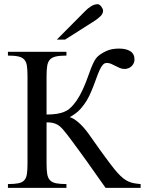

<svg xmlns="http://www.w3.org/2000/svg" viewBox="-20 -914 707 934"><path d="M493.7 0Q445.3 -68.4 404.3 -126.5Q386.7 -150.9 368.9 -175.5Q351.1 -200.2 335.2 -221.4Q319.3 -242.7 306.9 -259Q294.4 -275.4 287.6 -282.7Q278.8 -293 270.5 -299.8Q262.2 -306.6 252.9 -310.8Q243.7 -314.9 232.4 -316.9Q221.2 -318.8 206.5 -318.8V-117.7Q206.5 -86.9 209.7 -67.6Q212.9 -48.3 223.1 -37.4Q233.4 -26.4 252.4 -22.5Q271.5 -18.6 303.2 -18.6V0H18.6V-18.6Q50.8 -18.6 69.6 -22.5Q88.4 -26.4 98.1 -37.1Q107.9 -47.9 110.8 -67.1Q113.8 -86.4 113.8 -117.7V-544.4Q113.8 -574.7 110.8 -594Q107.9 -613.3 97.9 -624.3Q87.9 -635.3 69.1 -639.4Q50.3 -643.6 18.6 -643.6V-662.1H303.2V-643.6Q271.5 -643.6 252.4 -639.4Q233.4 -635.3 223.1 -624.3Q212.9 -613.3 209.7 -594Q206.5 -574.7 206.5 -544.4V-356.9Q234.9 -356.9 255.1 -360.1Q275.4 -363.3 290.3 -369.1Q305.2 -375 316.2 -383.8Q327.1 -392.6 336.9 -404.3Q353.5 -423.8 366.2 -446.5Q378.9 -469.2 388.9 -492.7Q398.9 -516.1 407 -538.8Q415 -561.5 422.6 -581.1Q430.2 -600.6 438.2 -616Q446.3 -631.3 456.1 -640.1Q474.6 -655.8 499.3 -666.7Q523.9 -677.7 559.1 -677.7Q594.2 -677.7 614.3 -664.6Q634.3 -651.4 634.3 -624.5Q634.3 -614.7 630.4 -606.4Q626.5 -598.1 619.9 -591.8Q613.3 -585.4 604.5 -582Q595.7 -578.6 585.9 -578.6Q573.2 -578.6 562.5 -583.3Q551.8 -587.9 541.5 -593.3Q531.2 -598.6 521 -603.3Q510.7 -607.9 499.5 -607.9Q488.3 -607.9 480 -598.4Q471.7 -588.9 464.4 -572.8Q457 -556.6 449.7 -535.9Q442.4 -515.1 433.6 -492.7Q424.8 -470.2 414.1 -447.5Q403.3 -424.8 388.7 -405.3Q379.9 -393.6 373 -385.7Q366.2 -377.9 358.9 -371.3Q351.6 -364.7 342.3 -358.4Q333 -352.1 319.3 -343.8Q336.9 -339.8 361.6 -318.6Q386.2 -297.4 410.6 -263.7Q440.4 -221.2 467.3 -183.6Q479 -167.5 491 -151.1Q502.9 -134.8 514.2 -119.9Q525.4 -105 535.2 -92.8Q544.9 -80.6 551.8 -73.2Q566.4 -57.1 579.3 -46.9Q592.3 -36.6 605.5 -30.8Q618.7 -24.9 632.8 -22.5Q647 -20 664.1 -18.6V0ZM481.4 -861.8Q481.4 -847.7 469 -835.4Q456.5 -823.2 440.9 -813L296.4 -721.2H256.3L395 -860.8Q407.7 -874 423.6 -883.8Q439.5 -893.6 455.6 -893.6Q459.5 -893.6 463.9 -890.6Q468.3 -887.7 472.2 -882.8Q476.1 -877.9 478.8 -872.3Q481.4 -866.7 481.4 -861.8Z"/></svg>

Font: Doulos SIL
Style: Regular
Weight: 400
Designer: Walt Agee, Victor Gaultney, Peter Martin, Debbi Hosken
Foundry: SIL International
Version: Version 4.110; 2011; Maintenance release